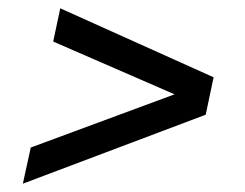

<svg xmlns="http://www.w3.org/2000/svg" viewBox="-20 -484 589 462"><path d="M35 -42 54 -129 400 -257 108 -384 125 -464 494 -298 475 -208Z"/></svg>

Font: Saira Medium
Style: Italic
Weight: 500
Italic angle: -12°
Designer: Hector Gatti with collaboration of the Omnibus-Type team
Foundry: Omnibus-Type
Version: Version 1.100; ttfautohint (v1.8.3)